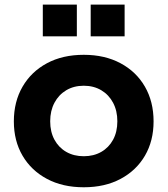

<svg xmlns="http://www.w3.org/2000/svg" viewBox="-20 -800 726 832"><path d="M343 11.5Q251.5 11.5 183.5 -24.8Q115.5 -61 77.8 -125.2Q40 -189.5 40 -274Q40 -359.5 77.8 -424.5Q115.5 -489.5 183.5 -526Q251.5 -562.5 343 -562.5Q434 -562.5 502.2 -526Q570.5 -489.5 608 -424.5Q645.5 -359.5 645.5 -274Q645.5 -189.5 608 -125.2Q570.5 -61 502.5 -24.8Q434.5 11.5 343 11.5ZM343 -123Q386 -123 418.8 -141.8Q451.5 -160.5 470 -194.5Q488.5 -228.5 488.5 -274.5Q488.5 -320 470 -354.8Q451.5 -389.5 418.8 -409Q386 -428.5 343 -428.5Q300 -428.5 267.2 -409Q234.5 -389.5 216 -354.8Q197.5 -320 197.5 -274.5Q197.5 -228.5 216 -194.5Q234.5 -160.5 267.2 -141.8Q300 -123 343 -123ZM165.5 -780H313V-642.5H165.5ZM373 -780H520V-642.5H373Z"/></svg>

Font: Hepta Slab ExtraLight
Style: Bold
Weight: 700
Version: Version 1.102